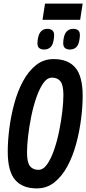

<svg xmlns="http://www.w3.org/2000/svg" viewBox="-20 -1037 479 1066"><path d="M184 9Q104 9 63.5 -39Q23 -87 23 -195Q23 -255 32 -325Q41 -395 59.5 -463Q78 -531 108 -586.5Q138 -642 180 -675.5Q222 -709 278 -709Q358 -709 398.5 -661Q439 -613 439 -505Q439 -445 430 -375Q421 -305 402.5 -237Q384 -169 354 -113.5Q324 -58 282 -24.5Q240 9 184 9ZM193 -94Q220 -94 241.5 -124.5Q263 -155 280 -204Q297 -253 308.5 -309.5Q320 -366 326 -419Q332 -472 332 -509Q332 -565 315.5 -585.5Q299 -606 269 -606Q242 -606 220.5 -575.5Q199 -545 182 -496Q165 -447 153.5 -390.5Q142 -334 136 -281Q130 -228 130 -191Q130 -135 146.5 -114.5Q163 -94 193 -94ZM368 -762Q349 -762 338.5 -772.5Q328 -783 332 -814Q336 -848 350.5 -862.5Q365 -877 387 -877Q407 -877 417 -865.5Q427 -854 422 -823Q418 -789 404 -775.5Q390 -762 368 -762ZM225 -762Q205 -762 195 -772.5Q185 -783 189 -813Q193 -847 207 -862Q221 -877 243 -877Q263 -877 273.5 -865.5Q284 -854 279 -823Q275 -789 261 -775.5Q247 -762 225 -762ZM216 -927 230 -1017H439L425 -927Z"/></svg>

Font: Georama Condensed SemiBold
Style: Italic
Weight: 600
Width: 3
Italic angle: -9°
Designer: Jean-Baptiste Levee
Foundry: Production Type
Version: Version 1.000